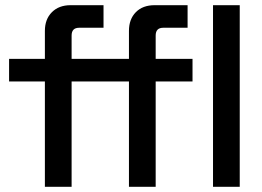

<svg xmlns="http://www.w3.org/2000/svg" viewBox="-20 -720 1008 740"><path d="M153 0V-406H15V-493H153V-601Q153 -646 180 -673Q207 -700 252 -700H379V-613H285Q256 -613 256 -583V-493H367V-406H256V0ZM477 0V-406H367V-493H477V-601Q477 -646 503.5 -673Q530 -700 576 -700H703V-613H609Q580 -613 580 -583V-493H722V-406H580V0ZM801 0V-700H904V0Z"/></svg>

Font: Space Grotesk Frontify Medium
Style: Regular
Weight: 500
Designer: Florian Karsten
Version: Version 2.000